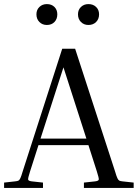

<svg xmlns="http://www.w3.org/2000/svg" viewBox="-22 -918 673 938"><path d="M188 -26V0H-2V-26L52 -32Q63 -33 68 -35.5Q73 -38 77.5 -47.5Q82 -57 89 -81L282 -680H345L540 -81Q547 -57 551.5 -47.5Q556 -38 561 -35.5Q566 -33 576 -32L631 -26V0H388V-26L443 -32Q459 -34 460.5 -40.5Q462 -47 451 -81L410 -209H166L125 -81Q114 -47 115.5 -40.5Q117 -34 133 -32ZM176 -241H400L288 -589ZM207 -796Q185 -796 170.5 -810.5Q156 -825 156 -848Q156 -870 170.5 -884Q185 -898 207 -898Q230 -898 244 -884Q258 -870 258 -848Q258 -825 244 -810.5Q230 -796 207 -796ZM410 -796Q388 -796 373.5 -810.5Q359 -825 359 -848Q359 -870 373.5 -884Q388 -898 410 -898Q433 -898 447.5 -884Q462 -870 462 -848Q462 -825 447.5 -810.5Q433 -796 410 -796Z"/></svg>

Font: Inria Serif
Style: Regular
Weight: 400
Designer: Black Foundry Team
Foundry: Black Foundry
Version: Version 1.000; ttfautohint (v1.8.3)